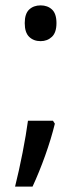

<svg xmlns="http://www.w3.org/2000/svg" viewBox="-20 -564 302 714"><path d="M131 -411Q105 -411 88.5 -427Q72 -443 72 -478Q72 -513 88.5 -528.5Q105 -544 131 -544Q157 -544 173.5 -528.5Q190 -513 190 -478Q190 -443 173 -427Q156 -411 131 -411ZM177 -115 184 -104Q170 -47 148 14.5Q126 76 101 130H36Q51 70 64 3.5Q77 -63 84 -115Z"/></svg>

Font: Noto Sans Tamil SemiCondensed
Style: Regular
Weight: 400
Width: 4
Designer: Jelle Bosma - Monotype Design Team
Foundry: Monotype Imaging Inc.
Version: Version 2.004